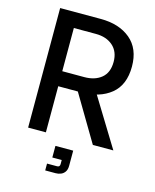

<svg xmlns="http://www.w3.org/2000/svg" viewBox="-132 -788 877 1086"><g transform="rotate(15 307.0 -245.5)"><path d="M83 0V-700H321Q429 -700 495 -645Q561 -590 561 -485Q561 -377 495 -323.5Q429 -270 321 -270H131V-358H316Q378 -358 416 -389.5Q454 -421 454 -484Q454 -544 416 -577.5Q378 -611 316 -611H143L187 -651V0ZM462 0 275 -315H389L582 0ZM239 209V169H298Q314 169 314 152V128H259V60H363V149Q363 171 353.5 184.5Q344 198 329.5 203.5Q315 209 300 209Z"/></g></svg>

Font: SUSE Medium
Style: Regular
Weight: 500
Designer: Rene Bieder
Foundry: SUSE
Version: Version 1.000